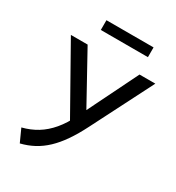

<svg xmlns="http://www.w3.org/2000/svg" viewBox="-208 -1007 1046 1142"><g transform="rotate(30 315.0 -436.0)"><path d="M105 11 65.5 -76Q121 -90 166.8 -118Q212.5 -146 251 -191.5Q289.5 -237 321.5 -303L517 -700H625.5L412 -280.5Q378.5 -214 344.2 -164.5Q310 -115 273.2 -80.2Q236.5 -45.5 195 -23.2Q153.5 -1 105 11ZM311 -229 45.5 -700H160.5L373.5 -314ZM185 -814.5V-881.5H508.5V-814.5Z"/></g></svg>

Font: Geologica Roman Light
Style: Regular
Weight: 300
Designer: Sindre Bremnes, Frode Helland
Foundry: Monokrom Skriftforlag AS
Version: Version 1.010;gftools[0.9.28]